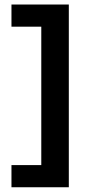

<svg xmlns="http://www.w3.org/2000/svg" viewBox="-20 -668 390 837"><path d="M280 -648.3H30V-551.7H160V51.7H30V148.3H280Z"/></svg>

Font: Familjen Grotesk GF
Style: Bold
Weight: 700
Designer: Anders Wikstroem, Jonas Baeckman, Matilda Gysing, Kristian Moeller
Foundry: Familjen STHLM AB
Version: Version 2.000; Beta; Release 4; Build 6